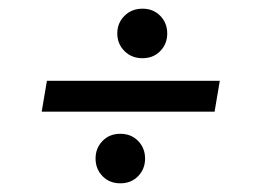

<svg xmlns="http://www.w3.org/2000/svg" viewBox="-20 -512 590 442"><path d="M76 -255 88 -326H486L474 -255ZM257 -90Q232 -90 216 -106.5Q200 -123 200 -147Q200 -171 216 -187.5Q232 -204 257 -204Q282 -204 298 -187.5Q314 -171 314 -147Q314 -123 298 -106.5Q282 -90 257 -90ZM308 -378Q283 -378 266.5 -394.5Q250 -411 250 -435Q250 -459 266.5 -475.5Q283 -492 308 -492Q333 -492 349 -475.5Q365 -459 365 -435Q365 -411 349 -394.5Q333 -378 308 -378Z"/></svg>

Font: DM Sans 12pt
Style: Italic
Weight: 400
Italic angle: -10°
Version: Version 4.004;gftools[0.9.30]